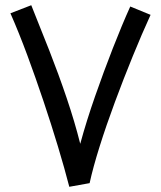

<svg xmlns="http://www.w3.org/2000/svg" viewBox="-20 -711 618 737"><path d="M246 6Q228 -64 202.5 -148.5Q177 -233 147 -322.5Q117 -412 85 -498.5Q53 -585 20 -660L100 -691Q134 -607 169.5 -516.5Q205 -426 236 -334.5Q267 -243 288 -159Q312 -247 345 -341.5Q378 -436 413 -525.5Q448 -615 480 -686L558 -654Q525 -582 489.5 -495Q454 -408 421 -319Q388 -230 362.5 -149Q337 -68 324 -8Z"/></svg>

Font: Noto IKEA Arabic
Style: Regular
Weight: 400
Designer: Monotype Design Team
Foundry: Monotype Imaging Inc.
Version: Version 1.200